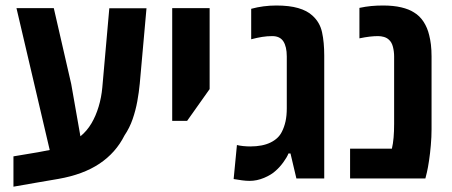

<svg xmlns="http://www.w3.org/2000/svg" viewBox="-20 -661 1672 711"><path d="M29.8 30.3V-82L120.6 -97.2Q131.3 -99.6 142.1 -101.3Q152.8 -103 164.1 -105.5L41 -630.9H179.2L243.7 -350.1L277.8 -156.2Q302.2 -176.3 318.6 -204.1Q335 -231.9 345.2 -265.9Q355.5 -299.8 358.9 -337.4L384.8 -630.4H522.5L497.6 -351.6Q494.6 -319.8 488.5 -286.1Q482.4 -252.4 471.2 -220Q460 -187.5 440.9 -159.2Q408.7 -95.2 348.4 -54.9Q288.1 -14.6 196.3 1.5Q153.8 8.8 112.1 15.9Q70.3 22.9 29.8 30.3Z M617.7 -213.4V-630.9H756.3V-331.1L672.9 -213.4Z M904.8 8.8Q891.1 8.8 876.5 6.8Q861.8 4.9 845.2 2L857.4 -124Q866.2 -121.6 880.4 -120.1Q894.5 -118.7 906.7 -118.7Q952.1 -118.7 981.9 -133.3Q1011.7 -147.9 1023.9 -173.3Q1032.7 -190.4 1037.4 -211.7Q1042 -232.9 1042 -259.8V-451.7Q1042 -488.3 1029.3 -507.8Q1016.6 -527.3 988.3 -527.3Q969.7 -527.3 951.2 -524.4Q932.6 -521.5 910.2 -515.6V-628.4Q955.1 -640.6 1003.4 -640.6Q1051.3 -640.6 1084.2 -631.1Q1117.2 -621.6 1136.7 -603.5Q1164.6 -578.6 1172.6 -541.5Q1180.7 -504.4 1180.7 -455.1V0H1077.6L1055.7 -92.8H1048.3Q1043 -79.1 1029.5 -60.5Q1016.1 -42 1001 -28.8Q984.9 -13.7 958 -2.4Q931.2 8.8 904.8 8.8Z M1276.4 0V-110.4H1431.2Q1435.5 -128.4 1437.5 -151.4Q1439.5 -174.3 1439.5 -202.1V-451.7Q1439.5 -470.2 1435.1 -487.5Q1430.7 -504.9 1419.9 -514.2Q1412.6 -521 1401.9 -524.2Q1391.1 -527.3 1379.9 -527.3Q1366.2 -527.3 1349.1 -525.4Q1332 -523.4 1311 -519V-631.8Q1334 -636.7 1355 -638.7Q1376 -640.6 1398.4 -640.6Q1437 -640.6 1465.8 -633.8Q1494.6 -627 1512.7 -615.2Q1534.2 -602.5 1548.6 -580.3Q1563 -558.1 1569.3 -530.8Q1573.2 -516.1 1575.7 -496.1Q1578.1 -476.1 1578.1 -451.7V-182.6Q1578.1 -153.8 1575.4 -123.3Q1572.8 -92.8 1568.8 -66.4Q1564.9 -40 1561 -23.4L1555.2 0Z"/></svg>

Font: Open Sans SemiCondensed
Style: Bold
Weight: 700
Width: 4
Designer: Monotype Design Team
Foundry: Monotype Imaging Inc.
Version: Version 3.003